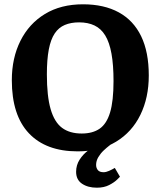

<svg xmlns="http://www.w3.org/2000/svg" viewBox="-20 -686 747 893"><path d="M341 18Q194 18 114.5 -66Q35 -150 35 -313Q35 -416 75 -496Q115 -576 189 -621Q263 -666 366 -666Q464 -666 532.5 -628.5Q601 -591 636.5 -517.5Q672 -444 672 -335Q672 -232 633 -152Q594 -72 520 -27Q446 18 341 18ZM360 -65Q411 -65 443.5 -87.5Q476 -110 492 -163Q508 -216 508 -309Q508 -384 498.5 -436.5Q489 -489 469.5 -521Q450 -553 419.5 -567.5Q389 -582 348 -582Q310 -582 281.5 -570Q253 -558 234.5 -530.5Q216 -503 207 -456Q198 -409 198 -340Q198 -239 215.5 -178.5Q233 -118 268.5 -91.5Q304 -65 360 -65ZM538 136Q538 136 525 149Q512 162 488 174.5Q464 187 430.5 187Q389 187 361.5 168.5Q334 150 334 113Q334 82 350.3 56.5Q366.6 31 391.1 13Q415.5 -5 440 -16H498Q498 -16 487.5 -8Q477 0 462.5 13.5Q448 27 437.5 44.5Q427 62 427 81Q427 95 435 105Q443 115 462.1 115Q473 115 487.1 108.8Q501.3 102.6 514 95Z"/></svg>

Font: Faustina VF Beta
Style: Regular
Weight: 400
Designer: Alfonso Garcia
Foundry: Omnibus-Type
Version: Version 1.006